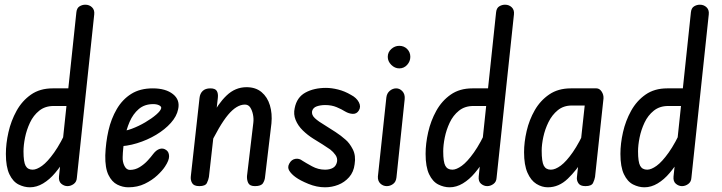

<svg xmlns="http://www.w3.org/2000/svg" viewBox="-20 -792 3073 817"><path d="M267 0Q253 0 241 -10Q229 -20 231 -41L305 -740Q307 -758 318.5 -765Q330 -772 343 -772Q360 -772 371.5 -761Q383 -750 381 -731L307 -35Q306 -18 293.5 -9Q281 0 267 0ZM5 -137Q5 -181 16 -229.5Q27 -278 50.5 -320.5Q74 -363 112 -389.5Q150 -416 204 -416H296L288 -341H208Q172 -341 147 -321Q122 -301 107.5 -270Q93 -239 86.5 -206.5Q80 -174 80 -148Q80 -103 89 -86.5Q98 -70 119 -70Q136 -70 159 -86.5Q182 -103 210.5 -143Q239 -183 269 -250L258 -116Q238 -84 214.5 -56Q191 -28 163.5 -11.5Q136 5 107 5Q83 5 59 -7Q35 -19 20 -50.5Q5 -82 5 -137Z M526 5Q502 5 479 -6.5Q456 -18 441.5 -47.5Q427 -77 428 -131Q430 -186 441.5 -236.5Q453 -287 477 -328Q501 -369 538.5 -392.5Q576 -416 630 -416Q685 -416 716 -391.5Q747 -367 738 -327Q732 -297 707 -269Q682 -241 644.5 -218.5Q607 -196 563 -182.5Q519 -169 476 -169L486 -233Q511 -233 540.5 -244Q570 -255 598 -271.5Q626 -288 645 -304.5Q664 -321 666 -332Q667 -339 657 -344Q647 -349 632 -349Q595 -349 570.5 -328Q546 -307 531.5 -273.5Q517 -240 510 -200.5Q503 -161 502 -124Q501 -103 509.5 -86Q518 -69 533 -69Q555 -69 574.5 -81Q594 -93 609 -109.5Q624 -126 632 -137Q645 -154 660 -158.5Q675 -163 688 -153Q699 -145 699.5 -127.5Q700 -110 682 -83Q671 -66 649 -45.5Q627 -25 596 -10Q565 5 526 5Z M828 0Q805 0 797.5 -13Q790 -26 792 -42L829 -375Q831 -394 842.5 -405Q854 -416 875 -416Q896 -416 902.5 -405Q909 -394 907 -376L869 -39Q867 -27 860.5 -13.5Q854 0 828 0ZM1065 0Q1043 0 1036.5 -13Q1030 -26 1031 -43L1058 -270Q1060 -287 1056.5 -304.5Q1053 -322 1045 -334.5Q1037 -347 1022 -347Q987 -347 950.5 -303.5Q914 -260 866 -159L879 -293Q907 -350 944 -385.5Q981 -421 1029 -421Q1068 -421 1093 -400Q1118 -379 1128.5 -344Q1139 -309 1135 -267L1108 -40Q1107 -25 1099 -12.5Q1091 0 1065 0Z M1363 5Q1328 5 1292.5 -9.5Q1257 -24 1238 -38Q1220 -51 1211 -65.5Q1202 -80 1211 -96Q1220 -113 1236.5 -116Q1253 -119 1267 -108Q1281 -99 1307.5 -84.5Q1334 -70 1363 -70Q1383 -70 1396.5 -77.5Q1410 -85 1414 -103Q1417 -119 1407.5 -132.5Q1398 -146 1385 -156Q1371 -166 1352.5 -177.5Q1334 -189 1313 -202Q1289 -217 1268.5 -237Q1248 -257 1238 -281.5Q1228 -306 1234 -332Q1243 -378 1279.5 -398Q1316 -418 1367 -418Q1391 -418 1419 -411Q1447 -404 1474 -388Q1497 -376 1507 -357Q1517 -338 1507 -322Q1498 -307 1481.5 -307.5Q1465 -308 1448 -318Q1434 -327 1412.5 -336Q1391 -345 1364 -345Q1344 -345 1328 -339.5Q1312 -334 1308 -319Q1305 -303 1320 -289Q1335 -275 1364 -258Q1385 -245 1408 -230Q1431 -215 1450 -198Q1467 -184 1481 -157Q1495 -130 1489 -93Q1485 -60 1465.5 -38Q1446 -16 1419 -5.5Q1392 5 1363 5Z M1626 0Q1610 0 1598.5 -11Q1587 -22 1588 -41L1624 -377Q1626 -395 1638.5 -405.5Q1651 -416 1666 -416Q1681 -416 1692.5 -403.5Q1704 -391 1702 -370L1667 -37Q1665 -18 1652.5 -9Q1640 0 1626 0ZM1679 -501Q1660 -501 1645 -516Q1630 -531 1630 -550Q1630 -570 1645 -583.5Q1660 -597 1679 -597Q1699 -597 1712.5 -583.5Q1726 -570 1726 -550Q1726 -531 1712.5 -516Q1699 -501 1679 -501Z M2053 0Q2039 0 2027 -10Q2015 -20 2017 -41L2091 -740Q2093 -758 2104.5 -765Q2116 -772 2129 -772Q2146 -772 2157.5 -761Q2169 -750 2167 -731L2093 -35Q2092 -18 2079.5 -9Q2067 0 2053 0ZM1791 -137Q1791 -181 1802 -229.5Q1813 -278 1836.5 -320.5Q1860 -363 1898 -389.5Q1936 -416 1990 -416H2082L2074 -341H1994Q1958 -341 1933 -321Q1908 -301 1893.5 -270Q1879 -239 1872.5 -206.5Q1866 -174 1866 -148Q1866 -103 1875 -86.5Q1884 -70 1905 -70Q1922 -70 1945 -86.5Q1968 -103 1996.5 -143Q2025 -183 2055 -250L2044 -116Q2024 -84 2000.5 -56Q1977 -28 1949.5 -11.5Q1922 5 1893 5Q1869 5 1845 -7Q1821 -19 1806 -50.5Q1791 -82 1791 -137Z M2311 5Q2286 5 2262.5 -9.5Q2239 -24 2224.5 -57Q2210 -90 2210 -144Q2210 -187 2221 -234.5Q2232 -282 2255.5 -323Q2279 -364 2317 -390Q2355 -416 2409 -416H2498L2490 -343H2413Q2378 -343 2353.5 -323Q2329 -303 2314 -272.5Q2299 -242 2292 -209.5Q2285 -177 2285 -151Q2285 -104 2294 -87Q2303 -70 2324 -70Q2343 -70 2366.5 -87.5Q2390 -105 2417.5 -144.5Q2445 -184 2474 -249L2463 -116Q2434 -68 2396 -31.5Q2358 5 2311 5ZM2471 0Q2449 0 2441 -12.5Q2433 -25 2435 -39L2476 -416H2518Q2531 -416 2540 -402.5Q2549 -389 2548 -373L2512 -39Q2510 -27 2503.5 -13.5Q2497 0 2471 0Z M2882 0Q2868 0 2856 -10Q2844 -20 2846 -41L2920 -740Q2922 -758 2933.5 -765Q2945 -772 2958 -772Q2975 -772 2986.5 -761Q2998 -750 2996 -731L2922 -35Q2921 -18 2908.5 -9Q2896 0 2882 0ZM2620 -137Q2620 -181 2631 -229.5Q2642 -278 2665.5 -320.5Q2689 -363 2727 -389.5Q2765 -416 2819 -416H2911L2903 -341H2823Q2787 -341 2762 -321Q2737 -301 2722.5 -270Q2708 -239 2701.5 -206.5Q2695 -174 2695 -148Q2695 -103 2704 -86.5Q2713 -70 2734 -70Q2751 -70 2774 -86.5Q2797 -103 2825.5 -143Q2854 -183 2884 -250L2873 -116Q2853 -84 2829.5 -56Q2806 -28 2778.5 -11.5Q2751 5 2722 5Q2698 5 2674 -7Q2650 -19 2635 -50.5Q2620 -82 2620 -137Z"/></svg>

Font: Edu NSW ACT Foundation Medium
Style: Regular
Weight: 500
Version: Version 1.003